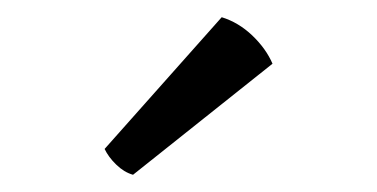

<svg xmlns="http://www.w3.org/2000/svg" viewBox="-20 -739 438 223"><path d="M237.5 -719Q257 -713 273 -697.8Q289 -682.5 296.5 -665L134.5 -536Q124 -539 115 -547.8Q106 -556.5 101.5 -566Z"/></svg>

Font: Signika Negative Light
Style: Regular
Weight: 300
Designer: Anna Giedry
Foundry: Anna Giedry
Version: Version 2.001